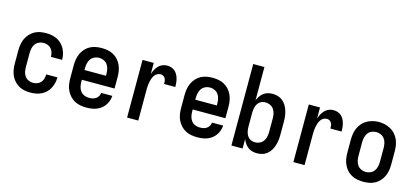

<svg xmlns="http://www.w3.org/2000/svg" viewBox="-61 -1200 3622 1673"><g transform="rotate(15 1750.0 -363.5)"><path d="M247 8Q220 8 193.5 3Q167 -2 143.5 -15.5Q120 -29 101.5 -49.5Q83 -70 72 -94.5Q61 -119 56.5 -146Q52 -173 52 -200V-320Q52 -347 56.5 -374Q61 -401 72 -425.5Q83 -450 101.5 -470.5Q120 -491 143.5 -504.5Q167 -518 193.5 -523Q220 -528 247 -528Q273 -528 298 -523.5Q323 -519 346 -508Q369 -497 387.5 -479Q406 -461 418 -438.5Q430 -416 436 -391Q442 -366 442 -341Q442 -341 442 -340.5Q442 -340 442 -339H341Q341 -339 341 -339.5Q341 -340 341 -340Q341 -360 335.5 -378.5Q330 -397 317 -412Q304 -427 285.5 -433.5Q267 -440 247 -440Q226 -440 206 -430.5Q186 -421 173.5 -403Q161 -385 157 -363.5Q153 -342 153 -320V-200Q153 -178 157 -156.5Q161 -135 173.5 -117Q186 -99 206 -89.5Q226 -80 247 -80Q267 -80 285.5 -86.5Q304 -93 317 -108Q330 -123 335.5 -141.5Q341 -160 341 -180Q341 -180 341 -180.5Q341 -181 341 -181H442Q442 -180 442 -179.5Q442 -179 442 -179Q442 -154 436 -129Q430 -104 418 -81.5Q406 -59 387.5 -41Q369 -23 346 -12Q323 -1 298 3.5Q273 8 247 8Z M752 8Q725 8 697.5 3Q670 -2 646 -15Q622 -28 603.5 -48.5Q585 -69 573 -93.5Q561 -118 556.5 -145.5Q552 -173 552 -200V-320Q552 -347 556.5 -374Q561 -401 572.5 -426Q584 -451 602.5 -471.5Q621 -492 645 -505Q669 -518 696 -523Q723 -528 750 -528Q777 -528 804 -523Q831 -518 855 -505Q879 -492 897.5 -471.5Q916 -451 927.5 -426Q939 -401 943.5 -374Q948 -347 948 -320V-216H653V-200Q653 -178 657.5 -156Q662 -134 675 -116Q688 -98 709 -89Q730 -80 752 -80Q768 -80 784 -83Q800 -86 813.5 -95Q827 -104 835.5 -118Q844 -132 845 -149H946Q944 -125 936.5 -103Q929 -81 915.5 -62Q902 -43 883.5 -29Q865 -15 843 -6.5Q821 2 798 5Q775 8 752 8ZM847 -304V-320Q847 -342 842.5 -363.5Q838 -385 825.5 -403Q813 -421 792.5 -430.5Q772 -440 750 -440Q728 -440 707.5 -430.5Q687 -421 674.5 -403Q662 -385 657.5 -363.5Q653 -342 653 -320V-304Z M1119 0V-520H1220V-420Q1226 -440 1236.5 -459.5Q1247 -479 1262 -495Q1277 -511 1297.5 -519.5Q1318 -528 1340 -528Q1359 -528 1377 -522.5Q1395 -517 1409.5 -504.5Q1424 -492 1433 -475.5Q1442 -459 1447 -441Q1452 -423 1454 -404Q1456 -385 1456 -366H1355Q1355 -379 1353.5 -391.5Q1352 -404 1346 -415.5Q1340 -427 1328.5 -433.5Q1317 -440 1305 -440Q1287 -440 1272 -431Q1257 -422 1248 -407.5Q1239 -393 1233.5 -376.5Q1228 -360 1225 -343.5Q1222 -327 1221 -310Q1220 -293 1220 -276V0Z M1752 8Q1725 8 1697.5 3Q1670 -2 1646 -15Q1622 -28 1603.5 -48.5Q1585 -69 1573 -93.5Q1561 -118 1556.5 -145.5Q1552 -173 1552 -200V-320Q1552 -347 1556.5 -374Q1561 -401 1572.5 -426Q1584 -451 1602.5 -471.5Q1621 -492 1645 -505Q1669 -518 1696 -523Q1723 -528 1750 -528Q1777 -528 1804 -523Q1831 -518 1855 -505Q1879 -492 1897.5 -471.5Q1916 -451 1927.5 -426Q1939 -401 1943.5 -374Q1948 -347 1948 -320V-216H1653V-200Q1653 -178 1657.5 -156Q1662 -134 1675 -116Q1688 -98 1709 -89Q1730 -80 1752 -80Q1768 -80 1784 -83Q1800 -86 1813.5 -95Q1827 -104 1835.5 -118Q1844 -132 1845 -149H1946Q1944 -125 1936.5 -103Q1929 -81 1915.5 -62Q1902 -43 1883.5 -29Q1865 -15 1843 -6.5Q1821 2 1798 5Q1775 8 1752 8ZM1847 -304V-320Q1847 -342 1842.5 -363.5Q1838 -385 1825.5 -403Q1813 -421 1792.5 -430.5Q1772 -440 1750 -440Q1728 -440 1707.5 -430.5Q1687 -421 1674.5 -403Q1662 -385 1657.5 -363.5Q1653 -342 1653 -320V-304Z M2292 8Q2270 8 2249 2.5Q2228 -3 2211 -16Q2194 -29 2181.5 -47Q2169 -65 2161 -85V0H2060V-735H2161V-435Q2169 -455 2181.5 -473Q2194 -491 2211 -504Q2228 -517 2249 -522.5Q2270 -528 2292 -528Q2316 -528 2340 -521Q2364 -514 2383 -498Q2402 -482 2414.5 -461Q2427 -440 2434.5 -416.5Q2442 -393 2445 -368.5Q2448 -344 2448 -320V-200Q2448 -176 2445 -151.5Q2442 -127 2434.5 -103.5Q2427 -80 2414.5 -59Q2402 -38 2383 -22Q2364 -6 2340 1Q2316 8 2292 8ZM2251 -80Q2273 -80 2293 -89.5Q2313 -99 2325.5 -117Q2338 -135 2342.5 -156.5Q2347 -178 2347 -200V-320Q2347 -342 2342.5 -363.5Q2338 -385 2325.5 -403Q2313 -421 2293 -430.5Q2273 -440 2251 -440Q2237 -440 2223 -436Q2209 -432 2198 -423Q2187 -414 2179.5 -401.5Q2172 -389 2168 -375.5Q2164 -362 2162.5 -348Q2161 -334 2161 -320V-200Q2161 -186 2162.5 -172Q2164 -158 2168 -144.5Q2172 -131 2179.5 -118.5Q2187 -106 2198 -97Q2209 -88 2223 -84Q2237 -80 2251 -80Z M2619 0V-520H2720V-420Q2726 -440 2736.5 -459.5Q2747 -479 2762 -495Q2777 -511 2797.5 -519.5Q2818 -528 2840 -528Q2859 -528 2877 -522.5Q2895 -517 2909.5 -504.5Q2924 -492 2933 -475.5Q2942 -459 2947 -441Q2952 -423 2954 -404Q2956 -385 2956 -366H2855Q2855 -379 2853.5 -391.5Q2852 -404 2846 -415.5Q2840 -427 2828.5 -433.5Q2817 -440 2805 -440Q2787 -440 2772 -431Q2757 -422 2748 -407.5Q2739 -393 2733.5 -376.5Q2728 -360 2725 -343.5Q2722 -327 2721 -310Q2720 -293 2720 -276V0Z M3250 8Q3223 8 3196 3Q3169 -2 3145 -15Q3121 -28 3102.5 -48.5Q3084 -69 3072.5 -94Q3061 -119 3056.5 -146Q3052 -173 3052 -200V-320Q3052 -347 3056.5 -374Q3061 -401 3072.5 -426Q3084 -451 3102.5 -471.5Q3121 -492 3145 -505Q3169 -518 3196 -524.5Q3223 -531 3250 -531Q3277 -531 3304 -524.5Q3331 -518 3355 -505Q3379 -492 3397.5 -471.5Q3416 -451 3427.5 -426Q3439 -401 3443.5 -374Q3448 -347 3448 -320V-200Q3448 -173 3443.5 -146Q3439 -119 3427.5 -94Q3416 -69 3397.5 -48.5Q3379 -28 3355 -15Q3331 -2 3304 3Q3277 8 3250 8ZM3250 -80Q3272 -80 3292.5 -89.5Q3313 -99 3325.5 -117Q3338 -135 3342.5 -156.5Q3347 -178 3347 -200V-320Q3347 -342 3342.5 -364Q3338 -386 3325 -404Q3312 -422 3291.5 -431Q3271 -440 3249 -440Q3227 -440 3206.5 -430.5Q3186 -421 3174 -403Q3162 -385 3157.5 -363.5Q3153 -342 3153 -320V-200Q3153 -178 3157.5 -156.5Q3162 -135 3174.5 -117Q3187 -99 3207.5 -89.5Q3228 -80 3250 -80Z"/></g></svg>

Font: Zed Sans Semibold
Style: Regular
Weight: 600
Designer: Belleve Invis
Foundry: Belleve Invis
Version: Version 1.0.0; ttfautohint (v1.8.4)